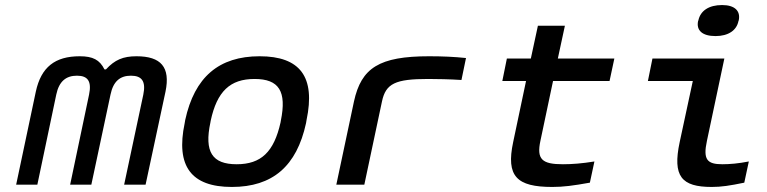

<svg xmlns="http://www.w3.org/2000/svg" viewBox="-20 -732 3040 761"><path d="M122 -369 44 0H128L203 -357C214 -410 242 -432 285 -432C328 -432 344 -410 333 -357L258 0H342L418 -357C429 -410 456 -432 499 -432C542 -432 559 -410 548 -357L472 0H557L636 -369C656 -466 618 -509 521 -509C468 -509 435 -495 400 -457H394C375 -495 348 -509 296 -509C198 -509 143 -466 122 -369Z M714 -256 712 -244C676 -73 738 9 899 9C1060 9 1156 -73 1193 -244L1195 -256C1231 -427 1170 -509 1009 -509C848 -509 751 -427 714 -256ZM814 -247 815 -253C840 -370 892 -419 989 -419C1086 -419 1117 -370 1093 -253L1092 -247C1066 -130 1015 -81 918 -81C821 -81 789 -130 814 -247Z M1677 -419C1709 -419 1764 -418 1809 -415L1827 -502C1780 -507 1732 -509 1681 -509C1483 -509 1412 -463 1383 -330L1313 0H1424L1494 -330C1509 -401 1547 -419 1677 -419Z M2211 -81C2129 -81 2106 -100 2122 -174L2172 -411H2396L2415 -500H2191L2219 -630H2112L2084 -500H1989L1971 -411H2065L2014 -169C1985 -33 2028 9 2169 9C2213 9 2251 4 2318 -8L2336 -92C2287 -84 2247 -81 2211 -81Z M2843 -81C2782 -81 2766 -100 2782 -174L2851 -500H2566L2548 -411H2726L2674 -169C2645 -33 2681 9 2801 9C2839 9 2872 4 2930 -8L2948 -92C2907 -84 2873 -81 2843 -81ZM2747 -649C2739 -612 2763 -589 2816 -589C2867 -589 2900 -612 2907 -649L2908 -651C2916 -689 2892 -712 2842 -712C2789 -712 2756 -689 2748 -651Z"/></svg>

Font: LT Wave Mono Medium
Style: Italic
Weight: 500
Designer: Daniel Lyons
Version: Version 2.5 (Glyphs App)